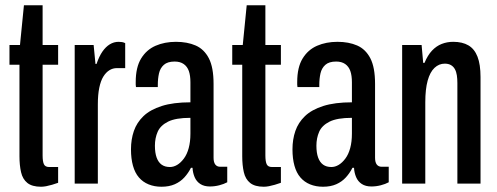

<svg xmlns="http://www.w3.org/2000/svg" viewBox="-20 -698 1891 730"><path d="M136 12Q102 12 84 -2.5Q66 -17 60 -43.5Q54 -70 54 -104V-452H16V-527H56L71 -678H142V-527H201V-452H142V-107Q142 -84 147 -73.5Q152 -63 167 -63H201V-3Q190 1 178 4.5Q166 8 155.5 10Q145 12 136 12Z M264 0V-527H336L343 -455H347Q357 -484 369.5 -502Q382 -520 397.5 -529.5Q413 -539 431 -539Q438 -539 444 -538Q450 -537 456 -534V-439H424Q409 -439 396 -431Q383 -423 373 -407Q363 -391 357.5 -364.5Q352 -338 352 -301V0Z M594 12Q567 12 545 3Q523 -6 508 -23.5Q493 -41 485.5 -68Q478 -95 478 -130Q478 -168 489 -200Q500 -232 525.5 -256.5Q551 -281 595 -295Q639 -309 704 -309V-385Q704 -411 698 -428Q692 -445 678.5 -454.5Q665 -464 644 -464Q617 -464 603 -451.5Q589 -439 584.5 -419Q580 -399 580 -375V-367H497Q496 -371 496 -376Q496 -381 496 -386Q496 -442 516.5 -475.5Q537 -509 571.5 -524Q606 -539 649 -539Q692 -539 724 -525Q756 -511 774 -476.5Q792 -442 792 -379V-98Q792 -81 798.5 -72.5Q805 -64 817 -64H844V-5Q831 2 813.5 6.5Q796 11 778 11Q756 11 741.5 1.5Q727 -8 720 -24.5Q713 -41 712 -60H706Q696 -40 681 -23.5Q666 -7 644.5 2.5Q623 12 594 12ZM626 -63Q640 -63 653.5 -71Q667 -79 679 -95Q691 -111 697.5 -135Q704 -159 704 -190V-250Q648 -250 619 -235.5Q590 -221 579.5 -197Q569 -173 569 -144Q569 -117 575.5 -99Q582 -81 594.5 -72Q607 -63 626 -63Z M983 12Q949 12 931 -2.5Q913 -17 907 -43.5Q901 -70 901 -104V-452H863V-527H903L918 -678H989V-527H1048V-452H989V-107Q989 -84 994 -73.5Q999 -63 1014 -63H1048V-3Q1037 1 1025 4.5Q1013 8 1002.5 10Q992 12 983 12Z M1208 12Q1181 12 1159 3Q1137 -6 1122 -23.5Q1107 -41 1099.5 -68Q1092 -95 1092 -130Q1092 -168 1103 -200Q1114 -232 1139.5 -256.5Q1165 -281 1209 -295Q1253 -309 1318 -309V-385Q1318 -411 1312 -428Q1306 -445 1292.5 -454.5Q1279 -464 1258 -464Q1231 -464 1217 -451.5Q1203 -439 1198.5 -419Q1194 -399 1194 -375V-367H1111Q1110 -371 1110 -376Q1110 -381 1110 -386Q1110 -442 1130.5 -475.5Q1151 -509 1185.5 -524Q1220 -539 1263 -539Q1306 -539 1338 -525Q1370 -511 1388 -476.5Q1406 -442 1406 -379V-98Q1406 -81 1412.5 -72.5Q1419 -64 1431 -64H1458V-5Q1445 2 1427.5 6.5Q1410 11 1392 11Q1370 11 1355.5 1.5Q1341 -8 1334 -24.5Q1327 -41 1326 -60H1320Q1310 -40 1295 -23.5Q1280 -7 1258.5 2.5Q1237 12 1208 12ZM1240 -63Q1254 -63 1267.5 -71Q1281 -79 1293 -95Q1305 -111 1311.5 -135Q1318 -159 1318 -190V-250Q1262 -250 1233 -235.5Q1204 -221 1193.5 -197Q1183 -173 1183 -144Q1183 -117 1189.5 -99Q1196 -81 1208.5 -72Q1221 -63 1240 -63Z M1509 0V-527H1583L1589 -459H1594Q1606 -488 1622.5 -505.5Q1639 -523 1659.5 -531Q1680 -539 1703 -539Q1738 -539 1761 -525.5Q1784 -512 1795.5 -482.5Q1807 -453 1807 -405V0H1719V-382Q1719 -398 1717 -411.5Q1715 -425 1709.5 -435Q1704 -445 1694.5 -450.5Q1685 -456 1671 -456Q1649 -456 1632 -440Q1615 -424 1606 -391.5Q1597 -359 1597 -309V0Z"/></svg>

Font: Archivo ExtraCondensed Medium
Style: Regular
Weight: 500
Width: 2
Designer: Hector Gatti
Foundry: Omnibus-Type
Version: Version 2.001